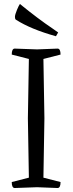

<svg xmlns="http://www.w3.org/2000/svg" viewBox="-20 -944 366 964"><path d="M125 -648 39 -670Q39 -700 54 -700Q72 -700 166 -696L269 -700Q284 -700 284 -670L198 -648L203 -350L198 -52L284 -30Q284 0 269 0Q259 0 166 -4L54 0Q39 0 39 -30L125 -52L120 -350ZM272 -781 261 -762Q135 -797 60 -845Q55 -848 55 -859Q55 -870 65 -894Q75 -918 80 -924Q172 -849 245 -800Z"/></svg>

Font: Mate
Style: Regular
Weight: 400
Designer: Eduardo Rodriguez Tunni
Foundry: Eduardo Rodriguez Tunni
Version: Version 1.002